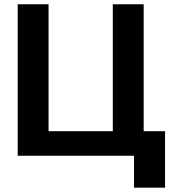

<svg xmlns="http://www.w3.org/2000/svg" viewBox="-20 -720 815 890"><path d="M601.1 2H62V-700.2H205.1V-111.8H502.9V-700.2H646V-111.8H745.1V149.9H601.1Z"/></svg>

Font: LT Superior
Style: Bold
Weight: 400
Designer: Daniel Lyons
Foundry: LyonsType
Version: Version 1.000